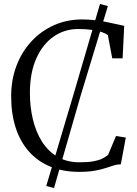

<svg xmlns="http://www.w3.org/2000/svg" viewBox="-20 -851 689 963"><path d="M212 82 349.5 -380 481.5 -831 521 -820.5 383.5 -368 251 92ZM377 11Q295.5 11 232 -15.5Q168.5 -42 124.8 -91.5Q81 -141 58.5 -211Q36 -281 36 -368Q36 -451.5 63 -522Q90 -592.5 138.5 -644.5Q187 -696.5 251.8 -725Q316.5 -753.5 392 -753.5Q425.5 -753.5 457.2 -749.5Q489 -745.5 517 -740Q545 -734.5 567.2 -729.2Q589.5 -724 603 -721.5L595 -558.5H543L521 -674.5Q512 -682.5 492 -689.5Q472 -696.5 441.8 -701Q411.5 -705.5 372 -705.5Q304 -705.5 249.2 -667.8Q194.5 -630 162.2 -558.2Q130 -486.5 130 -384Q130 -314.5 145 -252Q160 -189.5 190.5 -141Q221 -92.5 268 -64.8Q315 -37 379 -37Q420.5 -37 447.5 -41.8Q474.5 -46.5 491.8 -55Q509 -63.5 522 -74L562 -169L611 -161L586 -27Q566.5 -26.5 548 -20.5Q529.5 -14.5 507 -7.2Q484.5 0 453.2 5.5Q422 11 377 11Z"/></svg>

Font: Merriweather Light
Style: Regular
Weight: 300
Version: Version 2.100